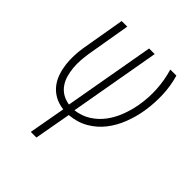

<svg xmlns="http://www.w3.org/2000/svg" viewBox="-203 -657 993 993"><g transform="rotate(45 293.5 -160.0)"><path d="M354.5 -528.3H313.5L225.6 -30.3Q194.8 -35.2 173.1 -49.1Q151.4 -63 137.7 -83.5Q124 -103.5 116.9 -128.4Q109.9 -153.3 107.4 -180.2Q105 -207.5 106.9 -234.9Q108.9 -262.2 112.8 -287.6L153.8 -528.3H112.8L71.8 -289.1Q66.9 -259.3 65.7 -227.8Q64.5 -196.3 67.9 -166.5Q71.8 -134.8 81.5 -106Q91.3 -77.1 108.9 -53.7Q127.4 -29.3 155.3 -12.9Q183.1 3.4 222.2 8.3L186 209.5H227.1L263.2 8.8Q322.3 3.9 367.4 -22.5Q412.6 -48.8 444.3 -89.4Q476.1 -129.9 495.8 -180.9Q515.6 -231.9 524.4 -285.6Q534.2 -347.2 532 -408.2Q529.8 -469.2 512.7 -528.8H468.3Q485.8 -469.2 489.5 -408Q493.2 -346.7 482.4 -285.2Q474.6 -240.7 458.3 -197.5Q441.9 -154.3 416 -119.1Q389.6 -83.5 352.5 -59.6Q315.4 -35.6 266.6 -29.3Z"/></g></svg>

Font: Roboto Mono ExtraLight
Style: Italic
Weight: 250
Italic angle: -10°
Monospace: yes
Designer: Google
Version: Version 3.000